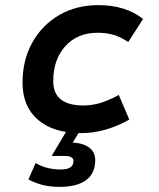

<svg xmlns="http://www.w3.org/2000/svg" viewBox="-20 -508 620 750"><path d="M297 12Q189 12 128.5 -40Q68 -92 68 -185Q68 -273 106 -341.5Q144 -410 211 -449Q278 -488 364 -488Q470 -488 539 -434L481 -344Q450 -364 423 -372Q396 -380 361 -380Q283 -380 235.5 -328Q188 -276 188 -191Q188 -96 306 -96Q339 -96 371 -105.5Q403 -115 444 -137L485 -41Q391 12 297 12ZM213 222Q176 222 146.5 214.5Q117 207 91 193L119 129Q146 144 169.5 149Q193 154 218 154Q267 154 267 121Q267 101 231 101H182L242 0H294L264 49Q305 51 328.5 68.5Q352 86 352 118Q352 169 316.5 195.5Q281 222 213 222Z"/></svg>

Font: Sometype Mono
Style: Bold Italic
Weight: 700
Italic angle: -12°
Monospace: yes
Designer: Ryoichi Tsunekawa
Foundry: Dharma Type
Version: Version 1.000; ttfautohint (v1.8.3)